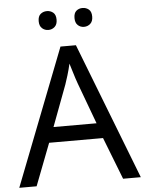

<svg xmlns="http://www.w3.org/2000/svg" viewBox="-60 -956 759 1004"><g transform="rotate(-5 319.5 -454.0)"><path d="M545 0 459 -221H176L91 0H0L279 -717H360L638 0ZM432 -301 352 -517Q349 -525 342 -546Q335 -567 328.5 -589.5Q322 -612 318 -624Q311 -593 302 -563.5Q293 -534 287 -517L206 -301ZM177 -859Q177 -885 191 -896.5Q205 -908 224 -908Q243 -908 257 -896.5Q271 -885 271 -859Q271 -834 257 -821.5Q243 -809 224 -809Q205 -809 191 -821.5Q177 -834 177 -859ZM365 -859Q365 -885 378.5 -896.5Q392 -908 411 -908Q430 -908 444 -896.5Q458 -885 458 -859Q458 -834 444 -821.5Q430 -809 411 -809Q392 -809 378.5 -821.5Q365 -834 365 -859Z"/></g></svg>

Font: Noto IKEA Arabic
Style: Regular
Weight: 400
Designer: Monotype Design Team
Foundry: Monotype Imaging Inc.
Version: Version 1.200